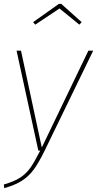

<svg xmlns="http://www.w3.org/2000/svg" viewBox="-26 -782 504 997"><path d="M205 2Q175 63 149.5 98Q124 133 88.5 156Q53 179 -4 195L-6 176Q47 161 78.5 140.5Q110 120 131.5 89.5Q153 59 183 0H173L60 -519H83L191 -16L433 -519H458ZM146 -667 280 -762H292L398 -667L386 -654L283 -738L157 -654Z"/></svg>

Font: FiraGO Thin
Style: Italic
Weight: 100
Italic angle: -8°
Designer: bBox Type GmbH
Foundry: bBox Type GmbH
Version: Version 1.001